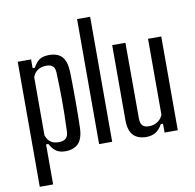

<svg xmlns="http://www.w3.org/2000/svg" viewBox="-102 -905 1232 1210"><g transform="rotate(-10 514.0 -300.0)"><path d="M54.8 200V-600H140.3V-544.1H154.9Q171.8 -576.2 193.6 -591.9Q215.4 -607.6 256.8 -607.6Q311.2 -607.6 338.7 -577.8Q366.2 -547.9 368.8 -478.4Q369.8 -448.3 370.3 -400.9Q370.9 -353.5 370.9 -300.9Q370.9 -248.3 370.3 -200.7Q369.8 -153.1 368.8 -121.6Q366.2 -52.6 336.7 -22.5Q307.1 7.6 252.7 7.6Q218.6 7.6 196 -7.2Q173.5 -22.1 154.9 -56.3H140.3V200ZM223.3 -56.1Q252.6 -56.1 267.9 -70.2Q283.1 -84.2 283.8 -115.4Q286.3 -174.8 287.1 -222.9Q287.9 -271 287.7 -313.8Q287.5 -356.6 286.5 -398.5Q285.5 -440.3 283.8 -486.5Q283.1 -516.7 270 -530.5Q256.9 -544.3 227.5 -544.3Q196.2 -544.3 173.6 -530Q151.1 -515.7 140.3 -486.6V-113.8Q152.2 -82 171.9 -69.1Q191.5 -56.1 223.3 -56.1Z M469.8 0V-800H553.5V0Z M772.4 7.6Q717.3 7.6 688.3 -22.9Q659.3 -53.4 659.3 -122V-600H744L744.8 -115.4Q744.8 -84.2 758 -70.2Q771.2 -56.1 800.4 -56.1Q829.6 -56.1 853.8 -71.4Q878 -86.7 888.7 -113.8V-600H973.3V0H888.7V-56.3H874.3Q856.5 -22.9 831.1 -7.6Q805.7 7.6 772.4 7.6Z"/></g></svg>

Font: Big Shoulders Thin
Style: Regular
Weight: 100
Version: Version 2.002